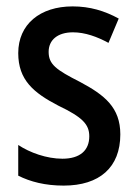

<svg xmlns="http://www.w3.org/2000/svg" viewBox="-20 -570 430 600"><path d="M356 -150C356 -234 307 -273 230 -314C155 -352 132 -369 132 -408C132 -445 160 -469 208 -469C246 -469 284 -455 319 -436L351 -512C307 -536 261 -550 207 -550C105 -550 37 -494 37 -404C37 -320 85 -280 162 -240C237 -204 259 -182 259 -144C259 -100 230 -74 175 -74C126 -74 73 -93 37 -117V-21C75 -2 121 10 179 10C291 10 356 -47 356 -150Z"/></svg>

Font: Noto Sans Myanmar UI Condensed Medium
Style: Regular
Weight: 500
Width: 3
Designer: Monotype Design Team
Foundry: Monotype Imaging Inc.
Version: Version 2.103